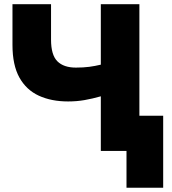

<svg xmlns="http://www.w3.org/2000/svg" viewBox="-20 -720 822 916"><path d="M583.5 175.5V0H530V-168H758.5V175.5ZM461 0V-260.5Q420.5 -249 383.2 -242.5Q346 -236 305 -236Q225 -236 165.2 -263.5Q105.5 -291 72.5 -350.2Q39.5 -409.5 39.5 -506V-700H223.5V-531Q223.5 -457.5 253.8 -427.5Q284 -397.5 342 -397.5Q377.5 -397.5 405.8 -401.2Q434 -405 461 -411.5V-700H645V0Z"/></svg>

Font: Geologica ExtraBold
Style: Regular
Weight: 800
Designer: Sindre Bremnes, Frode Helland
Foundry: Monokrom Skriftforlag AS
Version: Version 1.010;gftools[0.9.28]